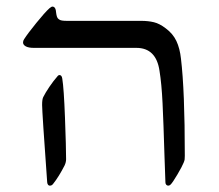

<svg xmlns="http://www.w3.org/2000/svg" viewBox="-20 -548 674 590"><path d="M398.9 -400.9H84Q67.9 -400.9 59.3 -405.5Q50.8 -410.2 50.8 -417.5Q50.8 -422.9 54.2 -427.7Q65.4 -445.3 91.6 -477.5Q117.7 -509.8 131.8 -522.5Q138.2 -527.8 141.1 -527.8Q148.9 -527.8 151.4 -517.1Q151.9 -514.2 152.6 -508.1Q153.3 -502 155 -496.8Q156.7 -491.7 160.2 -489.3Q164.1 -485.8 170.4 -484.9Q176.8 -483.9 185.5 -483.9H414.1Q435.5 -483.9 452.9 -479.7Q470.2 -475.6 489.3 -460.9Q511.2 -444.8 522 -422.1Q532.7 -399.4 536.1 -367.7Q547.9 -270 547.9 -69.3Q547.9 -62 547.4 -58.1Q546.9 -54.2 544.4 -48.3Q540 -37.1 525.4 -12.2Q510.7 12.7 504.4 19Q501 22.5 497.1 22.5Q493.2 22.5 490.7 19.5Q488.3 16.6 488.3 12.2L485.4 -70.3Q482.4 -171.4 479.5 -231.2Q476.6 -291 470.2 -330.1Q460 -400.9 398.9 -400.9ZM112.8 -249.5Q119.6 -263.2 131.8 -281.2Q144 -299.3 157.7 -314.9Q160.2 -317.4 162.6 -317.4Q169.9 -317.4 171.4 -306.2Q176.3 -276.9 179.7 -185.8Q183.1 -94.7 183.1 -58.6Q183.1 -49.8 178.7 -40Q161.1 -5.4 143.6 16.6Q141.1 20 138.7 21.2Q136.2 22.5 132.8 22.5Q129.9 22.5 127.7 19.8Q125.5 17.1 125 12.2Q109.4 -204.1 109.4 -225.6Q109.4 -242.7 112.8 -249.5Z"/></svg>

Font: David Libre
Style: Regular
Weight: 400
Version: Version 1.000